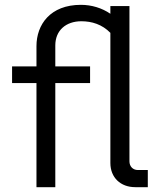

<svg xmlns="http://www.w3.org/2000/svg" viewBox="-20 -775 666 795"><path d="M131 0H209V-431H353V-500H209V-587C209 -649 253 -687 317 -687C360 -687 403 -674 437 -639V-100C437 -40 479 0 540 0H592V-71H551C530 -71 516 -86 516 -107V-750H437V-718C402 -742 359 -755 315 -755C188 -755 131 -673 131 -584V-500H30V-431H131Z"/></svg>

Font: Finlandica
Style: Regular
Weight: 400
Designer: Niklas Ekholm, Juho Hiilivirta, Jaakko Suomalainen
Foundry: Helsinki Type Studio
Version: Version 2.000;Glyphs 3.2 (3202)